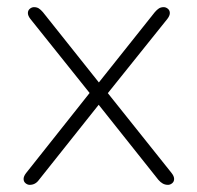

<svg xmlns="http://www.w3.org/2000/svg" viewBox="-20 -510 552 537"><path d="M53 -26 241 -263V-237L65 -457Q58 -466 58 -473.5Q58 -481 63.5 -485.5Q69 -490 75 -490Q83 -490 88.5 -486.5Q94 -483 100 -476L264 -270H249L413 -476Q419 -483 424.5 -486.5Q430 -490 438 -490Q444 -490 449.5 -485.5Q455 -481 455 -473.5Q455 -466 448 -457L274 -240V-259L460 -26Q467 -17 467 -9.5Q467 -2 461.5 2.5Q456 7 450 7Q442 7 435.5 3.5Q429 0 423 -7L248 -227H264L89 -7Q84 0 77.5 3.5Q71 7 63 7Q57 7 51.5 2.5Q46 -2 46 -9.5Q46 -17 53 -26Z"/></svg>

Font: SN Pro Thin
Style: Regular
Weight: 200
Designer: Tobias Whetton
Foundry: Supernotes
Version: Version 1.003;Glyphs 3.3 (3324)